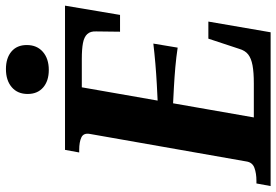

<svg xmlns="http://www.w3.org/2000/svg" viewBox="-188 -788 954 663"><g transform="rotate(-90 289.5 -457.0)"><path d="M546 -215 509 0H-22L-13 -49H-4Q22 -49 41 -56Q60 -63 63 -84L158 -624Q162 -646 146 -653.5Q130 -661 103 -661H94L103 -710H601L569 -520H511L512 -602Q513 -622 503 -633Q493 -644 472 -648Q451 -652 417 -652H319L215 -58H332Q371 -58 395 -62.5Q419 -67 432.5 -77.5Q446 -88 452 -109L487 -215ZM250 -389Q292 -391 329 -393Q366 -395 401 -398Q436 -401 470 -405L456 -321Q423 -326 389 -329Q355 -332 318.5 -334Q282 -336 241 -338ZM379 -766Q418 -766 441.5 -786.5Q465 -807 465 -842Q465 -876 442.5 -895Q420 -914 382 -914Q343 -914 319.5 -894Q296 -874 296 -839Q296 -805 318.5 -785.5Q341 -766 379 -766Z"/></g></svg>

Font: Roboto Serif 72pt SemiCondensed SemiBold
Style: Italic
Weight: 600
Width: 4
Italic angle: -10°
Designer: Greg Gazdowicz
Foundry: Commercial Type
Version: Version 1.008